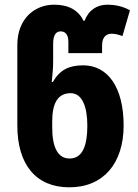

<svg xmlns="http://www.w3.org/2000/svg" viewBox="-20 -790 588 820"><path d="M276 10C423 10 508 -94 508 -254C508 -415 442 -511 335 -511C276 -511 235 -492 206 -440H201C205 -477 207 -503 207 -528V-604C207 -640 219 -656 239 -656C260 -656 272 -641 272 -611V-563H416V-597C416 -628 431 -646 457 -646C472 -646 486 -642 503 -636L535 -746C503 -764 469 -770 439 -770C395 -770 359 -748 341 -701H337C315 -746 274 -770 211 -770C129 -770 54 -711 54 -598V-254C54 -88 133 10 276 10ZM277 -113C226 -113 203 -163 203 -245V-271C203 -345 224 -392 282 -392C330 -392 353 -336 353 -253C353 -169 333 -113 277 -113Z"/></svg>

Font: Noto Sans Georgian Condensed ExtraBold
Style: Regular
Weight: 800
Width: 3
Designer: Monotype Design Team, Akaki Razmadze
Foundry: Google LLC
Version: Version 2.005